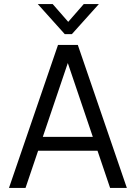

<svg xmlns="http://www.w3.org/2000/svg" viewBox="-20 -920 664 940"><path d="M297 -753 165 -900H238L314 -813L390 -900H464L332 -753ZM144 -250H473V-182H144ZM24 0 264 -700H342L105 0ZM601 0H519L282 -700H361Z"/></svg>

Font: Haskoy
Style: Regular
Weight: 400
Designer: Ertekin Erdin
Foundry: Ertekin Erdin
Version: Version 1.500